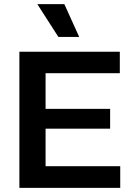

<svg xmlns="http://www.w3.org/2000/svg" viewBox="-20 -911 641 931"><path d="M74 0V-660H201V0ZM156 0V-105H563V0ZM156 -287V-383H514V-287ZM156 -556V-660H561V-556ZM263 -732 161 -891H292L364 -732Z"/></svg>

Font: Bricolage Grotesque 24pt SemiBold
Style: Regular
Weight: 600
Designer: Mathieu Triay
Foundry: Atelier Triay
Version: Version 1.001;gftools[0.9.33.dev8+g029e19f]